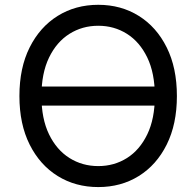

<svg xmlns="http://www.w3.org/2000/svg" viewBox="-20 -757 805 787"><path d="M630.9 -402.3V-324.2H130.9V-402.3ZM382.8 9.8Q289.6 9.8 216.6 -35.4Q143.6 -80.6 101.6 -164.3Q59.6 -248 59.6 -363.3Q59.6 -479 101.6 -562.7Q143.6 -646.5 216.6 -691.9Q289.6 -737.3 382.8 -737.3Q476.1 -737.3 548.8 -691.9Q621.6 -646.5 663.3 -562.7Q705.1 -479 705.1 -363.3Q705.1 -248 663.3 -164.3Q621.6 -80.6 548.8 -35.4Q476.1 9.8 382.8 9.8ZM382.8 -76.2Q447.8 -76.2 500.2 -109.1Q552.7 -142.1 583.7 -206.3Q614.7 -270.5 614.7 -363.3Q614.7 -457 583.7 -521.2Q552.7 -585.4 500.2 -618.4Q447.8 -651.4 382.8 -651.4Q317.4 -651.4 264.6 -618.2Q211.9 -585 180.9 -520.8Q149.9 -456.5 149.9 -363.3Q149.9 -270.5 180.9 -206.5Q211.9 -142.6 264.6 -109.4Q317.4 -76.2 382.8 -76.2Z"/></svg>

Font: Inter Variable
Style: Regular
Weight: 400
Designer: Rasmus Andersson
Foundry: rsms
Version: Version 4.001;git-9221beed3